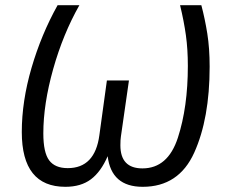

<svg xmlns="http://www.w3.org/2000/svg" viewBox="-20 -708 878 740"><path d="M64 -199Q64 -318 101.5 -446.5Q139 -575 202 -688H286Q223 -577 185 -442Q147 -307 147 -194Q147 -120 169.5 -90Q192 -60 241 -60Q346 -60 363 -187L392 -398H477L446 -182Q444 -170 444 -148Q444 -59 529 -59Q627 -59 665.5 -177Q704 -295 704 -454Q704 -518 696.5 -572Q689 -626 674 -688H756Q770 -635 779 -578.5Q788 -522 788 -451Q788 -251 728.5 -119.5Q669 12 530 12Q409 12 395 -106Q369 -46 330.5 -17Q292 12 232 12Q64 12 64 -199Z"/></svg>

Font: FiraGO Book
Style: Italic
Weight: 350
Italic angle: -8°
Designer: bBox Type GmbH
Foundry: bBox Type GmbH
Version: Version 1.001